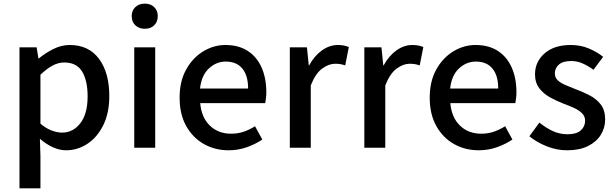

<svg xmlns="http://www.w3.org/2000/svg" viewBox="-20 -811 3377 1054"><path d="M87 223V-551H181L191 -490H193Q229 -520 273 -542Q317 -564 363 -564Q467 -564 523.5 -488Q580 -412 580 -284Q580 -190 546.5 -123Q513 -56 459 -21Q405 14 343 14Q307 14 270.5 -2.5Q234 -19 199 -49L202 45V223ZM321 -83Q381 -83 421 -134.5Q461 -186 461 -282Q461 -368 431 -418Q401 -468 332 -468Q300 -468 268.5 -451Q237 -434 202 -401V-132Q234 -105 265 -94Q296 -83 321 -83Z M717 0V-551H832V0ZM775 -653Q743 -653 723 -672Q703 -691 703 -723Q703 -753 723 -772Q743 -791 775 -791Q807 -791 826.5 -772Q846 -753 846 -723Q846 -691 826.5 -672Q807 -653 775 -653Z M1235 14Q1160 14 1099 -20.5Q1038 -55 1002 -119.5Q966 -184 966 -275Q966 -365 1002 -429.5Q1038 -494 1095.5 -529Q1153 -564 1217 -564Q1290 -564 1340 -531.5Q1390 -499 1416 -440.5Q1442 -382 1442 -304Q1442 -287 1440 -271.5Q1438 -256 1436 -245H1079Q1086 -166 1132 -121.5Q1178 -77 1249 -77Q1286 -77 1318 -88Q1350 -99 1380 -118L1420 -45Q1383 -20 1335.5 -3Q1288 14 1235 14ZM1078 -325H1342Q1342 -396 1310.5 -434.5Q1279 -473 1219 -473Q1167 -473 1126.5 -435Q1086 -397 1078 -325Z M1571 0V-551H1665L1675 -452H1677Q1706 -505 1747.5 -534.5Q1789 -564 1834 -564Q1854 -564 1868 -561Q1882 -558 1895 -553L1875 -452Q1860 -457 1848 -459Q1836 -461 1819 -461Q1785 -461 1748.5 -434.5Q1712 -408 1686 -342V0Z M1980 0V-551H2074L2084 -452H2086Q2115 -505 2156.5 -534.5Q2198 -564 2243 -564Q2263 -564 2277 -561Q2291 -558 2304 -553L2284 -452Q2269 -457 2257 -459Q2245 -461 2228 -461Q2194 -461 2157.5 -434.5Q2121 -408 2095 -342V0Z M2608 14Q2533 14 2472 -20.5Q2411 -55 2375 -119.5Q2339 -184 2339 -275Q2339 -365 2375 -429.5Q2411 -494 2468.5 -529Q2526 -564 2590 -564Q2663 -564 2713 -531.5Q2763 -499 2789 -440.5Q2815 -382 2815 -304Q2815 -287 2813 -271.5Q2811 -256 2809 -245H2452Q2459 -166 2505 -121.5Q2551 -77 2622 -77Q2659 -77 2691 -88Q2723 -99 2753 -118L2793 -45Q2756 -20 2708.5 -3Q2661 14 2608 14ZM2451 -325H2715Q2715 -396 2683.5 -434.5Q2652 -473 2592 -473Q2540 -473 2499.5 -435Q2459 -397 2451 -325Z M3093 14Q3036 14 2981 -8Q2926 -30 2886 -63L2941 -138Q2977 -109 3014.5 -91.5Q3052 -74 3096 -74Q3145 -74 3168.5 -95.5Q3192 -117 3192 -148Q3192 -173 3174.5 -190Q3157 -207 3129 -219.5Q3101 -232 3071 -243Q3035 -257 2999.5 -276.5Q2964 -296 2940.5 -326.5Q2917 -357 2917 -403Q2917 -472 2969.5 -518Q3022 -564 3113 -564Q3168 -564 3213.5 -544.5Q3259 -525 3291 -499L3238 -428Q3209 -449 3179 -462.5Q3149 -476 3116 -476Q3070 -476 3048 -456.5Q3026 -437 3026 -408Q3026 -385 3042 -370Q3058 -355 3084.5 -344Q3111 -333 3141 -321Q3179 -307 3216 -288Q3253 -269 3277.5 -238Q3302 -207 3302 -155Q3302 -109 3278 -70.5Q3254 -32 3207.5 -9Q3161 14 3093 14Z"/></svg>

Font: Source Han Sans TC Medium
Style: Regular
Weight: 500
Designer: Ryoko NISHIZUKA Ë•øÂ°öÊ∂ºÂ≠ê (kana, bopomofo & ideographs); Paul D. Hunt (Latin, Greek & Cyrillic); Sandoll Communicatio
Foundry: Adobe
Version: Version 2.004;hotconv 1.0.118;makeotfexe 2.5.65603